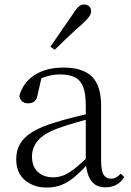

<svg xmlns="http://www.w3.org/2000/svg" viewBox="-20 -830 591 864"><path d="M190 14Q132 14 92.5 -19Q53 -52 53 -114Q53 -152 70 -182Q87 -212 125.5 -236Q164 -260 228 -279Q270 -292 315.5 -303.5Q361 -315 401 -324V-300Q361 -290 319.5 -278Q278 -266 242 -253Q177 -229 150.5 -197.5Q124 -166 124 -126Q124 -80 150.5 -56Q177 -32 220 -32Q243 -32 266 -41Q289 -50 318 -73Q347 -96 386 -134L393 -88H372Q340 -54 312.5 -31.5Q285 -9 256 2.5Q227 14 190 14ZM455 13Q411 13 390 -17Q369 -47 366 -101V-105V-354Q366 -411 353.5 -441Q341 -471 315.5 -483Q290 -495 250 -495Q221 -495 191 -486.5Q161 -478 129 -459L168 -486L150 -407Q147 -384 135.5 -374.5Q124 -365 107 -365Q74 -365 67 -398Q83 -458 135 -492Q187 -526 267 -526Q352 -526 393.5 -485.5Q435 -445 435 -354V-111Q435 -61 446.5 -43.5Q458 -26 479 -26Q492 -26 502 -31.5Q512 -37 524 -49L539 -33Q524 -9 502.5 2Q481 13 455 13ZM207 -620Q233 -658 258.5 -695Q284 -732 309 -768Q323 -791 334.5 -800.5Q346 -810 359 -810Q371 -810 380.5 -802Q390 -794 390 -779Q390 -768 381 -755Q372 -742 350 -722Q320 -696 289 -666.5Q258 -637 226 -606Z"/></svg>

Font: Noto Serif JP ExtraLight Light
Style: Regular
Weight: 300
Version: Version 2.003-H1;hotconv 1.1.1;makeotfexe 2.6.0